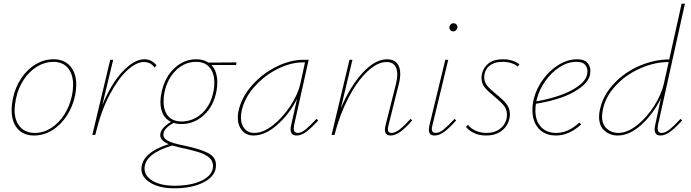

<svg xmlns="http://www.w3.org/2000/svg" viewBox="-20 -731 3744 1040"><path d="M43 -135Q43 -163 49 -194Q62 -258 95.5 -307.5Q129 -357 174.5 -383.5Q220 -410 270 -410Q328 -410 360.5 -372.5Q393 -335 393 -272Q393 -245 387 -215Q374 -153 341.5 -103.5Q309 -54 263 -25.5Q217 3 165 3Q107 3 75 -34Q43 -71 43 -135ZM370 -215Q376 -245 376 -271Q376 -329 348 -362.5Q320 -396 268 -396Q224 -396 182 -371Q140 -346 109 -300Q78 -254 66 -194Q59 -157 59 -136Q59 -77 88.5 -44Q118 -11 169 -11Q215 -11 257 -37.5Q299 -64 328.5 -110.5Q358 -157 370 -215Z M828 -377 817 -365Q797 -395 759 -395Q718 -395 669 -350Q620 -305 574 -218Q528 -131 499 -12L496 0H480L577 -407H593L534 -161Q583 -280 645.5 -345Q708 -410 762 -410Q802 -410 828 -377Z M1259 -379H1125Q1157 -345 1157 -285Q1157 -261 1153 -240Q1138 -157 1085 -108Q1032 -59 962 -59Q940 -59 920 -65Q865 -35 865 -2Q865 16 882 27Q899 38 922 44.5Q945 51 993 61Q1070 78 1110 99.5Q1150 121 1150 164Q1150 170 1148 184Q1137 231 1076 260Q1015 289 923 289Q845 289 795.5 259.5Q746 230 746 184Q746 141 784 106.5Q822 72 894 50Q871 40 859.5 28.5Q848 17 848 1Q848 -36 906 -71Q878 -84 863.5 -112Q849 -140 849 -179Q849 -203 855 -230Q872 -312 924 -361Q976 -410 1043 -410Q1082 -410 1109 -392L1261 -393ZM1141 -283Q1141 -335 1115.5 -365.5Q1090 -396 1042 -396Q981 -396 934 -351Q887 -306 871 -231Q866 -209 866 -182Q866 -130 891.5 -101.5Q917 -73 963 -73Q1026 -73 1074.5 -117.5Q1123 -162 1137 -240Q1141 -260 1141 -283ZM1134 169Q1134 141 1114 123.5Q1094 106 1064.5 96Q1035 86 987 75Q979 73 967 71Q957 68 943 65Q929 62 913 57Q763 102 763 182Q763 223 807.5 249Q852 275 925 275Q1011 275 1066.5 250Q1122 225 1132 185Q1134 173 1134 169Z M1704 -79Q1667 -38 1639.5 -17.5Q1612 3 1587 3Q1554 3 1554 -31Q1554 -41 1557 -53L1589 -196Q1549 -115 1483 -56Q1417 3 1353 3Q1314 3 1291 -24.5Q1268 -52 1268 -94Q1268 -110 1271 -126Q1287 -203 1344 -267.5Q1401 -332 1476.5 -369.5Q1552 -407 1621 -407H1652L1573 -53Q1571 -41 1571 -36Q1571 -11 1593 -11Q1612 -11 1635.5 -30Q1659 -49 1694 -87ZM1607 -278 1632 -393H1619Q1555 -393 1483.5 -357.5Q1412 -322 1357.5 -260.5Q1303 -199 1288 -126Q1285 -110 1285 -95Q1285 -57 1304.5 -34Q1324 -11 1357 -11Q1406 -11 1459 -53Q1512 -95 1553 -157.5Q1594 -220 1607 -278Z M2213 -79Q2177 -38 2149 -17.5Q2121 3 2096 3Q2065 3 2065 -28Q2065 -38 2068 -51L2126 -281Q2132 -307 2132 -328Q2132 -360 2117.5 -377.5Q2103 -395 2074 -395Q2023 -395 1967.5 -341.5Q1912 -288 1865.5 -197.5Q1819 -107 1792 0H1776L1873 -407H1889L1826 -144Q1877 -264 1944.5 -337Q2012 -410 2077 -410Q2111 -410 2129.5 -389.5Q2148 -369 2148 -331Q2148 -306 2141 -279L2084 -51Q2081 -39 2081 -31Q2081 -11 2100 -11Q2121 -11 2145 -30Q2169 -49 2204 -87Z M2303 -28Q2303 -39 2306 -52L2392 -407H2408L2322 -51Q2319 -41 2319 -33Q2319 -11 2340 -11Q2360 -11 2383.5 -30Q2407 -49 2442 -87L2451 -79Q2415 -38 2387 -17.5Q2359 3 2334 3Q2303 3 2303 -28ZM2414 -583Q2415 -593 2421 -599Q2427 -605 2437 -605Q2446 -605 2452 -598.5Q2458 -592 2458 -582Q2457 -574 2450.5 -567.5Q2444 -561 2436 -561Q2426 -561 2420 -567.5Q2414 -574 2414 -583Z M2504 -44 2515 -55Q2530 -35 2556.5 -23Q2583 -11 2615 -11Q2665 -11 2695.5 -39.5Q2726 -68 2726 -110Q2726 -139 2708.5 -160Q2691 -181 2658 -208Q2623 -236 2605.5 -257.5Q2588 -279 2588 -309Q2588 -320 2591 -333Q2600 -368 2628 -389Q2656 -410 2704 -410Q2759 -410 2794 -382L2784 -370Q2772 -382 2750 -389Q2728 -396 2702 -396Q2655 -396 2629 -372.5Q2603 -349 2603 -312Q2603 -286 2619.5 -266Q2636 -246 2669 -220Q2705 -191 2723.5 -167.5Q2742 -144 2742 -112Q2742 -101 2739 -87Q2729 -46 2696 -21.5Q2663 3 2613 3Q2576 3 2547.5 -10.5Q2519 -24 2504 -44Z M3178 -346Q3178 -339 3176 -327Q3166 -277 3089.5 -233.5Q3013 -190 2883 -169Q2880 -151 2880 -133Q2880 -77 2910 -44Q2940 -11 2993 -11Q3058 -11 3118 -67L3128 -57Q3062 3 2992 3Q2932 3 2898 -34.5Q2864 -72 2864 -135Q2864 -165 2871 -194Q2885 -251 2921.5 -301Q2958 -351 3007 -380.5Q3056 -410 3105 -410Q3144 -410 3161 -391.5Q3178 -373 3178 -346ZM3162 -344Q3162 -366 3148.5 -381Q3135 -396 3101 -396Q3056 -396 3011.5 -367.5Q2967 -339 2934 -292.5Q2901 -246 2888 -194L2885 -182Q3004 -203 3077 -242.5Q3150 -282 3160 -327Q3162 -337 3162 -344Z M3666 -87 3675 -79Q3639 -39 3611 -18Q3583 3 3558 3Q3526 3 3526 -30Q3526 -41 3529 -54L3560 -199Q3520 -116 3455.5 -56.5Q3391 3 3326 3Q3285 3 3255 -22.5Q3225 -48 3225 -98Q3225 -118 3229 -135Q3245 -213 3303.5 -276Q3362 -339 3443 -374Q3524 -409 3605 -409L3672 -711H3690L3544 -53Q3542 -41 3542 -36Q3542 -11 3564 -11Q3584 -11 3607.5 -30Q3631 -49 3666 -87ZM3576 -278 3602 -395Q3526 -395 3448.5 -361Q3371 -327 3315 -267Q3259 -207 3245 -135Q3241 -111 3241 -102Q3241 -57 3267 -34Q3293 -11 3329 -11Q3378 -11 3431 -53Q3484 -95 3523.5 -157.5Q3563 -220 3576 -278Z"/></svg>

Font: Ysabeau Thin
Style: Italic
Weight: 200
Italic angle: -12°
Designer: Christian Thalmann (Catharsis Fonts)
Version: Version 0.003